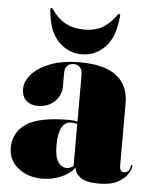

<svg xmlns="http://www.w3.org/2000/svg" viewBox="-50 -702 600 754"><g transform="rotate(5 250.0 -325.0)"><path d="M11 -100Q11 -160.5 61.2 -194.8Q111.5 -229 230 -229Q249.5 -229 263 -225V-410Q263 -428 253.8 -438.5Q244.5 -449 231 -449Q194 -449 194 -410V-357Q194 -323.5 168.5 -298.2Q143 -273 102 -273Q74.5 -273 56.8 -288.5Q39 -304 39 -336Q39 -363.5 63 -391.8Q87 -420 134.8 -439Q182.5 -458 253.5 -458Q349.5 -458 397.2 -421Q445 -384 445 -314V-67Q445 -43 463 -43Q470.5 -43 477.8 -48.8Q485 -54.5 487 -70Q487.5 -74 490 -74Q493 -74 493 -70Q493 -58.5 481.2 -39.5Q469.5 -20.5 442.2 -5.2Q415 10 368 10Q317.5 10 295.2 -6Q273 -22 272 -44Q249.5 -17.5 215.8 -3.8Q182 10 144 10Q86.5 10 48.8 -21Q11 -52 11 -100ZM189 -125Q189 -80 202.5 -60Q216 -40 237 -40Q249.5 -40 263 -50.5V-216Q252.5 -219 237 -219Q215 -219 202 -196Q189 -173 189 -125ZM255.5 -587.5Q302.5 -587.5 331.8 -605.8Q361 -624 384 -657Q386 -660.5 389 -660.5Q394.5 -660.5 393.5 -653.5Q387 -570 348.5 -530Q310 -490 255.5 -490Q202.5 -490 163.8 -530Q125 -570 118.5 -653.5Q117.5 -660.5 123 -660.5Q126 -660.5 128 -657Q153 -620.5 184.2 -604Q215.5 -587.5 255.5 -587.5Z"/></g></svg>

Font: Fraunces 144pt S000 Black
Style: Regular
Weight: 900
Version: Version 1.000; ttfautohint (v1.8.3)